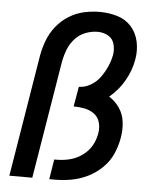

<svg xmlns="http://www.w3.org/2000/svg" viewBox="-53 -788 682 834"><g transform="rotate(5 288.0 -371.5)"><path d="M19 0H119L204 -516Q209 -542 219 -567.5Q229 -593 248.5 -614.5Q268 -636 294.5 -646Q321 -656 347 -656Q372 -656 392.5 -644.5Q413 -633 419.5 -609.5Q426 -586 422 -562Q417 -536 406 -511Q395 -486 378.5 -463Q362 -440 337 -425.5Q312 -411 286 -411L271 -324Q295 -324 318.5 -319.5Q342 -315 360.5 -301.5Q379 -288 385.5 -265.5Q392 -243 388 -219Q384 -190 369 -163.5Q354 -137 328.5 -119Q303 -101 274.5 -94Q246 -87 217 -87H207L193 0H218Q253 0 289.5 -6.5Q326 -13 360.5 -30Q395 -47 423 -74.5Q451 -102 466 -136.5Q481 -171 487 -207Q493 -241 489 -275Q485 -309 466.5 -336Q448 -363 421 -380Q461 -413 486.5 -458Q512 -503 520 -551Q527 -590 519 -628Q511 -666 486.5 -693.5Q462 -721 425 -732Q388 -743 349 -743Q315 -743 280.5 -735.5Q246 -728 214.5 -708.5Q183 -689 160 -660Q137 -631 124.5 -597.5Q112 -564 106 -530Z"/></g></svg>

Font: Iosevka Sparkle Medium Oblique
Style: Regular
Weight: 500
Italic angle: -9°
Designer: Belleve Invis
Foundry: Belleve Invis
Version: Version 4.5.0; ttfautohint (v1.8.3)